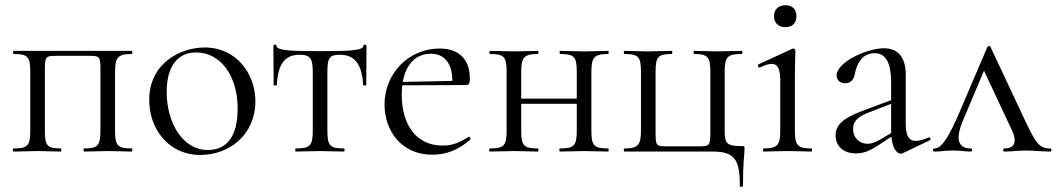

<svg xmlns="http://www.w3.org/2000/svg" viewBox="-20 -581 4050 736"><path d="M485 -12C430 -12 421 -23 421 -81V-303C421 -360 430 -374 485 -374C488 -374 488 -386 485 -386H33C29 -386 29 -374 33 -374C87 -374 96 -363 96 -305V-81C96 -23 87 -12 32 -12C28 -12 28 0 32 0L125 -2L213 0C216 0 216 -12 213 -12C160 -12 152 -23 152 -81V-303C152 -366 152 -367 201 -367H317C365 -367 365 -366 365 -305V-81C365 -23 355 -12 303 -12C299 -12 299 0 303 0L394 -2L485 0C488 0 488 -12 485 -12Z M747 13C861 13 959 -66 959 -193C959 -297 887 -399 765 -399C668 -399 552 -336 552 -198C552 -85 628 13 747 13ZM776 -6C683 -6 619 -106 619 -229C619 -327 661 -380 732 -380C825 -380 891 -291 891 -165C891 -53 846 -6 776 -6Z M1114 0 1207 -2 1298 0C1302 0 1302 -12 1298 -12C1244 -12 1235 -23 1235 -81V-303C1235 -357 1241 -371 1282 -371C1332 -371 1367 -346 1372 -255C1372 -253 1384 -252 1384 -255L1385 -405C1385 -411 1373 -412 1373 -405C1373 -386 1304 -385 1207 -385C1107 -385 1040 -386 1040 -405C1040 -412 1028 -411 1028 -405L1029 -255C1029 -252 1041 -253 1041 -255C1046 -346 1079 -371 1129 -371C1170 -371 1179 -357 1179 -303V-81C1179 -23 1169 -12 1114 -12C1111 -12 1111 0 1114 0Z M1637 12C1688 12 1735 -4 1783 -46C1786 -50 1780 -59 1776 -56C1746 -38 1721 -23 1676 -23C1575 -23 1520 -104 1520 -218C1520 -231 1521 -244 1522 -254L1769 -255C1778 -255 1781 -263 1781 -281C1781 -352 1741 -395 1665 -395C1548 -395 1454 -301 1454 -180C1454 -82 1517 12 1637 12ZM1524 -267C1536 -335 1574 -375 1632 -375C1682 -375 1714 -340 1714 -271Z M1922 -305V-81C1922 -23 1913 -12 1858 -12C1854 -12 1854 0 1858 0L1951 -2L2042 0C2045 0 2045 -12 2042 -12C1987 -12 1978 -23 1978 -81V-183H2191V-81C2191 -23 2181 -12 2127 -12C2123 -12 2123 0 2127 0L2220 -2L2311 0C2314 0 2314 -12 2311 -12C2256 -12 2247 -23 2247 -81V-303C2247 -360 2256 -374 2311 -374C2314 -374 2314 -386 2311 -386L2220 -384L2128 -386C2124 -386 2124 -374 2128 -374C2182 -374 2191 -363 2191 -305V-203H1978V-303C1978 -360 1987 -374 2042 -374C2045 -374 2045 -386 2042 -386L1951 -384L1859 -386C1855 -386 1855 -374 1859 -374C1913 -374 1922 -363 1922 -305Z M2712 0H2374C2370 0 2370 -12 2374 -12C2428 -12 2437 -26 2437 -83V-305C2437 -363 2428 -374 2374 -374C2370 -374 2370 -386 2374 -386L2463 -384L2555 -386C2558 -386 2558 -374 2555 -374C2502 -374 2493 -363 2493 -305V-81C2493 -21 2493 -20 2540 -20H2653C2703 -20 2703 -21 2703 -83V-305C2703 -363 2693 -374 2641 -374C2638 -374 2638 -386 2641 -386L2729 -384L2823 -386C2827 -386 2827 -374 2823 -374C2768 -374 2758 -363 2758 -305V-81C2758 -31 2765 -21 2823 -21C2834 -21 2834 -21 2834 -9C2834 13 2828 37 2828 131C2828 137 2816 137 2816 131C2816 30 2796 0 2712 0Z M2907 0C2932 0 2964 -2 2999 -2C3034 -2 3066 0 3090 0C3094 0 3094 -12 3090 -12C3037 -12 3027 -24 3027 -81V-269C3027 -333 3029 -376 3029 -387C3029 -391 3024 -395 3021 -395C3020 -395 3020 -395 3017 -394L2887 -334C2883 -332 2887 -320 2893 -322C2912 -332 2927 -336 2938 -336C2963 -336 2971 -315 2971 -268V-81C2971 -24 2960 -12 2907 -12C2904 -12 2904 0 2907 0ZM2991 -477C3017 -477 3033 -492 3033 -519C3033 -545 3018 -561 2991 -561C2965 -561 2947 -546 2947 -519C2947 -493 2964 -477 2991 -477Z M3441 6 3544 -43C3550 -46 3546 -56 3540 -54C3519 -45 3503 -41 3490 -41C3463 -41 3452 -62 3452 -108V-295C3452 -359 3424 -396 3369 -396C3302 -396 3187 -342 3187 -292C3187 -277 3197 -262 3220 -262C3248 -262 3255 -285 3258 -303C3264 -332 3282 -377 3333 -377C3371 -377 3396 -348 3396 -265V-197L3286 -156C3213 -129 3183 -102 3183 -62C3183 -24 3210 7 3261 7C3290 7 3313 -2 3345 -23L3397 -57C3401 -14 3417 8 3433 8C3437 8 3439 7 3441 6ZM3250 -87C3250 -113 3266 -132 3303 -147L3396 -183V-76V-71L3354 -46C3333 -34 3320 -30 3306 -30C3271 -30 3250 -56 3250 -87Z M3561 0C3591 0 3596 -4 3633 -4C3665 -4 3678 0 3702 0C3708 0 3708 -12 3702 -12C3664 -12 3634 -33 3673 -123L3752 -310L3858 -84C3883 -32 3865 -12 3830 -12C3824 -12 3824 0 3830 0C3854 0 3886 -4 3911 -4C3942 -4 3976 0 4006 0C4012 0 4012 -12 4006 -12C3962 -12 3950 -32 3901 -137L3777 -401C3775 -406 3768 -406 3765 -401L3650 -132C3606 -33 3583 -12 3561 -12C3555 -12 3555 0 3561 0Z"/></svg>

Font: Cormorant Garamond
Style: Regular
Weight: 400
Designer: Christian Thalmann (Catharsis Fonts)
Foundry: Catharsis Fonts
Version: Version 4.002;Glyphs 3.4 (3410)